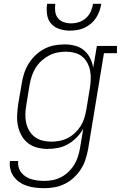

<svg xmlns="http://www.w3.org/2000/svg" viewBox="-20 -770 640 1003"><path d="M212 213Q189 213 166.5 210.5Q144 208 123 201.5Q102 195 84 183Q66 171 53 154Q40 137 34.5 115Q29 93 32 71H75Q73 88 77.5 104Q82 120 92 132.5Q102 145 116 153.5Q130 162 145.5 166.5Q161 171 178 173Q195 175 212 175Q234 175 256.5 170.5Q279 166 300 155Q321 144 338.5 127Q356 110 368 90Q380 70 387 48.5Q394 27 398 4L415 -98Q401 -73 380.5 -52Q360 -31 335.5 -17Q311 -3 283.5 2.5Q256 8 229 8Q229 8 229 8Q229 8 229 8Q201 8 174 1Q147 -6 126 -22.5Q105 -39 92 -63Q79 -87 73.5 -113.5Q68 -140 69.5 -168.5Q71 -197 75 -226L94 -336Q98 -362 106.5 -388Q115 -414 130 -438Q145 -462 166 -482Q187 -502 212 -515Q237 -528 263.5 -533Q290 -538 317 -538Q346 -538 372.5 -531Q399 -524 419 -507Q439 -490 451 -466Q463 -442 467 -416L486 -530H591V-492H523L440 11Q435 37 426.5 63.5Q418 90 402.5 114Q387 138 365.5 158Q344 178 318.5 190.5Q293 203 266 208Q239 213 212 213ZM249 -30Q270 -30 292.5 -34.5Q315 -39 335 -49.5Q355 -60 372.5 -76.5Q390 -93 402 -112.5Q414 -132 420.5 -153.5Q427 -175 431 -197L449 -307Q453 -330 454 -353.5Q455 -377 451 -399Q447 -421 436.5 -441Q426 -461 409.5 -474.5Q393 -488 370.5 -494Q348 -500 325 -500Q302 -500 279.5 -495.5Q257 -491 236 -480Q215 -469 197 -452.5Q179 -436 166.5 -416Q154 -396 146.5 -374Q139 -352 135 -329L117 -219Q113 -196 112.5 -172.5Q112 -149 117 -127Q122 -105 133.5 -86Q145 -67 162.5 -54Q180 -41 202.5 -35.5Q225 -30 249 -30ZM345 -610Q317 -610 290.5 -618.5Q264 -627 247 -646.5Q230 -666 226 -694Q222 -722 226 -750H269Q266 -730 268.5 -710Q271 -690 282.5 -675.5Q294 -661 312.5 -654.5Q331 -648 351 -648Q372 -648 392.5 -654.5Q413 -661 429 -675.5Q445 -690 454 -709.5Q463 -729 466 -750H509Q506 -731 499.5 -712.5Q493 -694 482 -677Q471 -660 455 -646.5Q439 -633 420.5 -624.5Q402 -616 383 -613Q364 -610 345 -610Z"/></svg>

Font: Iosevka Curly Slab XLtExObl
Style: Regular
Weight: 200
Width: 7
Italic angle: -9°
Monospace: yes
Designer: Belleve Invis
Foundry: Belleve Invis
Version: Version 11.0.0; ttfautohint (v1.8.3)